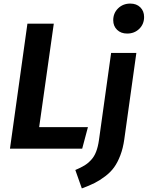

<svg xmlns="http://www.w3.org/2000/svg" viewBox="-20 -823 818 1063"><path d="M684.1 -637.2Q649.4 -637.2 628.2 -658Q606.9 -678.7 606.9 -710.9Q606.9 -750.5 634 -776.9Q661.1 -803.2 701.2 -803.2Q735.8 -803.2 756.8 -782.5Q777.8 -761.7 777.8 -729Q777.8 -689.5 751 -663.3Q724.1 -637.2 684.1 -637.2ZM277.8 -691.9 196.8 -119.1H466.8L435.1 0H35.2L131.8 -691.9ZM433.1 220.2 397 118.2Q427.2 105.5 447.3 93.3Q467.3 81.1 484.6 62.3Q502 43.5 512.2 16.8Q522.5 -9.8 527.8 -46.9L595.2 -529.8H734.9L668 -50.8Q661.1 -2 646.2 37.1Q631.3 76.2 611.8 103.3Q592.3 130.4 562.7 152.8Q533.2 175.3 503.7 190.2Q474.1 205.1 433.1 220.2Z"/></svg>

Font: FiraGO SemiBold
Style: Italic
Weight: 600
Italic angle: -8°
Designer: bBox Type GmbH
Foundry: bBox Type GmbH
Version: Version 1.001;PS 001.001;hotconv 1.0.88;makeotf.lib2.5.64775